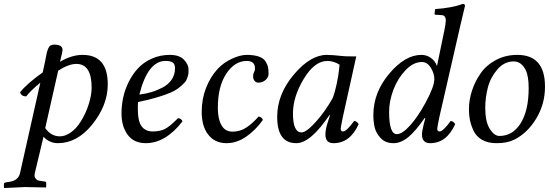

<svg xmlns="http://www.w3.org/2000/svg" viewBox="-39 -718 2790 976"><path d="M266.1 -403.8Q325.2 -439 380.9 -439Q508.8 -439 508.8 -289.1Q508.8 -182.1 428.2 -83Q352.1 9.8 254.9 9.8Q212.9 9.8 182.1 -22.9L138.2 161.1Q134.3 177.2 140.1 186.5Q146 195.8 153.1 198.5Q160.2 201.2 170.9 202.1L189.9 205.1Q195.8 206.1 195.8 212.9V232.9L193.8 234.9Q126 232.9 86.9 232.9L-17.1 237.8L-19 235.8V216.8Q-19 210.9 -8.8 209L9.8 206.1Q54.7 199.2 63 161.1L166 -297.9Q116.2 -256.8 94.2 -228Q69.3 -228 63 -249Q97.2 -292 178.2 -350.1L190.9 -409.2Q191.9 -415 195.1 -431.6Q198.2 -448.2 200.2 -455.1Q202.1 -461.9 206.5 -472.4Q210.9 -482.9 218.5 -487.1Q226.1 -491.2 236.8 -491.2Q278.8 -491.2 278.8 -463.9Q278.8 -459 276.4 -448Q273.9 -437 270.5 -423.3Q267.1 -409.7 266.1 -403.8ZM426.8 -272.9Q426.8 -393.1 349.1 -393.1Q310.1 -393.1 256.8 -358.9L190.9 -66.9Q220.7 -24.9 265.1 -24.9Q293 -24.9 320.8 -44.7Q348.6 -64.5 369.1 -96.7Q396.5 -139.2 411.6 -187Q426.8 -234.9 426.8 -272.9Z M850.6 -370.1Q850.6 -392.1 839.6 -400.1Q828.6 -408.2 801.8 -408.2Q712.4 -408.2 669.4 -237.3Q701.7 -241.2 730.5 -249.8Q759.3 -258.3 787.8 -273.2Q816.4 -288.1 833.5 -313.2Q850.6 -338.4 850.6 -370.1ZM662.6 -199.2Q661.6 -191.4 661.6 -165Q661.6 -101.1 681.2 -75.4Q700.7 -49.8 737.5 -49.8Q774.4 -49.8 799.6 -62.5Q824.7 -75.2 865.7 -117.2Q881.8 -117.2 888.7 -101.1Q802.7 9.8 701.7 9.8Q641.6 9.8 610.1 -32.7Q578.6 -75.2 578.6 -142.1Q578.6 -181.2 587.2 -221.7Q595.7 -262.2 615.2 -301.5Q634.8 -340.8 662.6 -370.8Q690.4 -400.9 732.4 -419.9Q774.4 -439 824.7 -439Q872.6 -439 896 -414.6Q919.4 -390.1 919.4 -365.2Q919.4 -352.1 918.9 -345.9Q918.5 -339.8 914.1 -325Q909.7 -310.1 900.6 -299.6Q891.6 -289.1 873 -273.9Q854.5 -258.8 828.1 -247.3Q801.8 -235.8 759.3 -223.1Q716.8 -210.4 662.6 -199.2Z M1112.3 9.8Q1050.3 9.8 1016.1 -38.1Q986.3 -80.1 986.3 -148.9Q986.3 -214.4 1008.3 -271Q1030.3 -327.6 1068.4 -368.7Q1098.1 -400.4 1140.4 -419.7Q1182.6 -439 1214.4 -439Q1252.4 -439 1276.9 -430.4Q1301.3 -421.9 1311.3 -405Q1321.3 -388.2 1323.7 -375Q1326.2 -361.8 1326.2 -342.8Q1326.2 -324.7 1310.8 -311.3Q1295.4 -297.9 1274.4 -297.9Q1262.2 -297.9 1254.9 -307.4Q1247.6 -316.9 1247.6 -329.8Q1247.6 -342.8 1252.4 -350.8Q1257.3 -358.9 1257.3 -370.1Q1257.3 -408.2 1215.3 -408.2Q1154.3 -408.2 1111.3 -343.5Q1068.4 -278.8 1068.4 -170.9Q1068.4 -104 1093.3 -71.8Q1111.3 -48.8 1143.6 -48.8Q1180.7 -48.8 1211.7 -68.6Q1242.7 -88.4 1275.4 -125.5Q1282.2 -125.5 1288.6 -120.6Q1294.9 -115.7 1297.4 -108.4Q1258.8 -54.7 1211.2 -22.5Q1163.6 9.8 1112.3 9.8Z M1702.1 -433.1Q1710 -431.2 1772 -431.2L1703.1 -120.1Q1693.4 -72.3 1692.9 -64Q1692.9 -49.8 1705.1 -49.8Q1722.2 -49.8 1761.2 -103Q1774.4 -103 1784.2 -86.9Q1740.2 10.3 1655.8 9.8Q1614.7 9.8 1615.2 -35.2Q1615.2 -57.1 1625 -89.8L1638.2 -131.8L1636.2 -133.8Q1539.1 10.3 1466.8 9.8Q1369.6 9.8 1370.1 -125Q1370.1 -238.8 1454.6 -338.9Q1539.1 -439 1622.1 -439Q1647.9 -439 1702.1 -433.1ZM1651.9 -219.2Q1663.1 -247.1 1672.1 -289.6Q1681.2 -332 1684.1 -360.4L1687 -389.2Q1657.2 -408.2 1625 -408.2Q1560.1 -408.2 1505.1 -317.1Q1450.2 -226.1 1450.2 -141.1Q1450.2 -44.9 1494.1 -44.9Q1518.1 -44.9 1566.4 -98.6Q1614.7 -152.3 1651.9 -219.2Z M2123 -193.8Q2168.9 -277.8 2168.9 -315.9Q2168.9 -344.7 2150.9 -373.8Q2132.8 -402.8 2106 -402.8Q2062 -402.8 2022.5 -361.3Q1982.9 -319.8 1960.9 -262Q1939 -204.1 1939 -149.9Q1939 -36.1 1978 -36.1Q2005.9 -36.1 2045.4 -80.1Q2085 -124 2123 -193.8ZM2123 -116.2 2119.6 -118.2Q2073.7 -51.3 2036.4 -20.8Q1999 9.8 1960.9 9.8Q1919.9 9.8 1896 -16.1Q1872.1 -42 1865.5 -71Q1858.9 -100.1 1858.9 -133.8Q1858.9 -247.6 1939.5 -343.3Q2020 -439 2103 -439Q2129.9 -439 2151.4 -423.6Q2172.9 -408.2 2181.6 -383.8H2182.6L2219.7 -563Q2226.6 -597.2 2227.1 -612.8Q2227.1 -640.6 2206.1 -641.1L2174.8 -643.1Q2169.9 -643.1 2169.9 -647.9L2172.9 -671.9Q2259.8 -677.7 2313 -698.2Q2325.2 -698.2 2324.7 -688Q2314.9 -647.9 2299.8 -583L2193.8 -120.1Q2184.1 -72.3 2183.6 -64Q2183.6 -49.8 2195.8 -49.8Q2212.9 -49.8 2252 -103Q2265.1 -103 2274.9 -86.9Q2231 10.3 2147 9.8Q2106 9.8 2106 -35.2Q2106 -50.3 2115.7 -89.8Z M2427.7 -169.9Q2427.7 -99.1 2450.7 -63Q2473.6 -26.9 2499.5 -26.9Q2565.4 -26.9 2605.5 -87.9Q2648.4 -153.8 2648.4 -270Q2648.4 -331.1 2633.3 -361.8Q2610.8 -405.8 2572.8 -405.8Q2523.9 -405.8 2488.8 -364.5Q2453.6 -323.2 2440.7 -272Q2427.7 -220.7 2427.7 -169.9ZM2344.7 -162.1Q2344.7 -209 2360.1 -256.6Q2375.5 -304.2 2404.5 -345.7Q2433.6 -387.2 2482.2 -413.1Q2530.8 -439 2590.8 -439Q2731.9 -439 2731.4 -276.9Q2731.4 -189.9 2687.5 -116.5Q2643.6 -43 2576.7 -8.8Q2538.6 10.3 2484.4 9.8Q2439.5 9.8 2409.4 -8.5Q2379.4 -26.9 2366.5 -56.9Q2353.5 -86.9 2349.1 -111.6Q2344.7 -136.2 2344.7 -162.1Z"/></svg>

Font: Linux Libertine
Style: Italic
Weight: 400
Italic angle: -12°
Designer: Philipp H. Poll
Foundry: Philipp H. Poll
Version: Version 5.1.6 ; ttfautohint (v0.9)